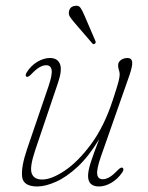

<svg xmlns="http://www.w3.org/2000/svg" viewBox="-20 -650 523 677"><path d="M412 -58.5Q418.5 -54.5 412 -43.5Q396.5 -20 373.8 -6.2Q351 7.5 329 7.5Q290.5 7.5 290.5 -30Q290.5 -47.5 299.8 -76.8Q309 -106 330 -160Q293.5 -99 254 -62.2Q214.5 -25.5 177.2 -9Q140 7.5 111.5 7.5Q62 7.5 58 -26.8Q54 -61 75.5 -124.5L151 -345.5Q165 -387 162 -403.5Q159 -420 143 -420Q132 -420 119.5 -413Q107 -406 90 -388Q79 -376.5 73.5 -379.5Q67.5 -383 74 -394.5Q88.5 -418 111.2 -431.8Q134 -445.5 156 -445.5Q183 -445.5 191.5 -424.2Q200 -403 184 -356.5L104 -120Q84 -60.5 91.8 -38.8Q99.5 -17 129 -17Q161.5 -17 208.2 -48.2Q255 -79.5 301 -141.5Q347 -203.5 377.5 -296.5Q394 -346.5 398 -362.8Q402 -379 402 -387Q402 -396 399.2 -403.2Q396.5 -410.5 396.5 -420Q396.5 -431.5 406.5 -438.5Q416.5 -445.5 429.5 -445.5Q444 -445.5 446 -431.8Q448 -418 435.5 -382L336 -98.5Q320 -52.5 322.8 -35.2Q325.5 -18 342.5 -18Q353 -18 365.5 -25Q378 -32 396 -51Q407 -61.5 412 -58.5ZM277.5 -596 316 -506.5Q319.5 -499.5 314.5 -496Q309.5 -492.5 305.5 -497L240.5 -572.5Q232.5 -582 227 -590.2Q221.5 -598.5 223 -608Q225.5 -627.5 246 -629.5Q257.5 -631.5 264 -622.2Q270.5 -613 277.5 -596Z"/></svg>

Font: Fraunces 72pt Soft Thin
Style: Italic
Weight: 100
Italic angle: -16°
Version: Version 1.000;[0bf87f6ff]